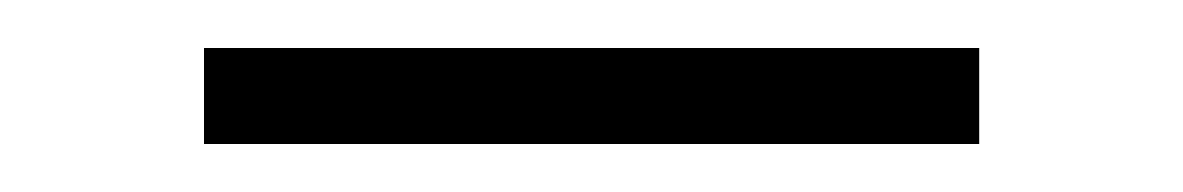

<svg xmlns="http://www.w3.org/2000/svg" viewBox="-20 -341 493 80"><path d="M388 -321V-281H65V-321Z"/></svg>

Font: Gmarket Sans TTF Light
Style: Regular
Weight: 300
Designer: Creative Director : Sungho Lee; Art Director : Kiwoong Choi; Project Manager : Sori Yang, Jongwook Yoon; Font Designer :
Foundry: Sandoll Inc.
Version: Version 1.000;hotconv 1.0.109;makeotfexe 2.5.65596